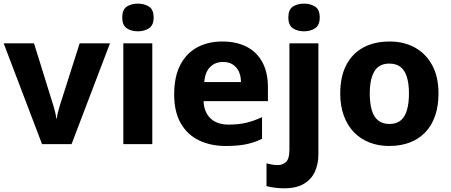

<svg xmlns="http://www.w3.org/2000/svg" viewBox="-20 -783 2449 1043"><path d="M208.4 0 0 -547.5H164.8L265.3 -224Q268.6 -214.8 272.8 -199.6Q277.1 -184.4 280.8 -168.7Q284.4 -153 285.4 -140H288.7Q290 -153 293.5 -168.2Q296.9 -183.4 301.7 -198.3Q306.5 -213.2 309.4 -223.4L412.7 -547.5H577.4L368.7 0Z M807.3 -547.5V0H649.9V-547.5ZM729.2 -763.3Q763.4 -763.3 789 -747.4Q814.6 -731.6 814.6 -687.7Q814.6 -645.6 789 -629.2Q763.4 -612.9 729.2 -612.9Q693.8 -612.9 669 -629.2Q644.2 -645.6 644.2 -687.7Q644.2 -731.6 669 -747.4Q693.8 -763.3 729.2 -763.3Z M1187.5 -557.5Q1264.6 -557.5 1320.2 -528.8Q1375.7 -500.2 1405.6 -444.6Q1435.5 -389.1 1435.5 -308V-233.5H1086Q1088 -174.8 1123 -140.5Q1158.1 -106.1 1223.3 -106.1Q1275 -106.1 1316.8 -115.9Q1358.7 -125.8 1403.4 -146.5V-29Q1363 -9 1318 0.5Q1272.9 10 1206.5 10Q1125.1 10 1061.9 -20Q998.7 -50 962.4 -112.5Q926.2 -175 926.2 -270.1Q926.2 -366.2 959.1 -429.8Q992 -493.5 1050.9 -525.5Q1109.8 -557.5 1187.5 -557.5ZM1191.9 -446.4Q1148.4 -446.4 1121.4 -419Q1094.3 -391.7 1089.3 -337.2H1288.9Q1288.9 -369 1277.9 -393.3Q1266.9 -417.5 1245.5 -431.9Q1224.1 -446.4 1191.9 -446.4Z M1522.2 240Q1498.6 240 1472.2 236.5Q1445.7 233 1427.7 228V104.4Q1443.4 108.4 1457.7 111.1Q1472 113.8 1489 113.8Q1514.9 113.8 1533.6 96.9Q1552.2 80.1 1552.2 30.4V-547.5H1709.6V56.4Q1709.6 106.4 1691.2 148.1Q1672.9 189.9 1631.8 214.9Q1590.7 240 1522.2 240ZM1546.5 -687.7Q1546.5 -731.6 1571.3 -747.4Q1596.1 -763.3 1631.6 -763.3Q1665.7 -763.3 1691.3 -747.4Q1716.9 -731.6 1716.9 -687.7Q1716.9 -645.6 1691.3 -629.2Q1665.7 -612.9 1631.6 -612.9Q1596.1 -612.9 1571.3 -629.2Q1546.5 -645.6 1546.5 -687.7Z M2362 -275.1Q2362 -206.7 2343.5 -153.5Q2325 -100.3 2290.1 -64Q2255.2 -27.7 2205.7 -8.8Q2156.2 10 2093.8 10Q2036.1 10 1987.4 -8.8Q1938.7 -27.7 1903.3 -64Q1867.9 -100.3 1848.1 -153.5Q1828.2 -206.7 1828.2 -275.1Q1828.2 -366.1 1860.6 -428.9Q1893 -491.8 1953 -524.6Q2013 -557.5 2096.8 -557.5Q2174.5 -557.5 2234 -524.6Q2293.6 -491.8 2327.8 -428.9Q2362 -366.1 2362 -275.1ZM1988.7 -275.1Q1988.7 -222.8 1999.4 -185.4Q2010.2 -148 2034.1 -128.8Q2058 -109.5 2095.8 -109.5Q2133.6 -109.5 2156.8 -128.8Q2180 -148 2190.8 -185.4Q2201.6 -222.8 2201.6 -275.1Q2201.6 -327.6 2190.6 -363.8Q2179.7 -400.1 2156.3 -418.9Q2132.9 -437.6 2094.8 -437.6Q2039.1 -437.6 2013.9 -395.8Q1988.7 -353.9 1988.7 -275.1Z"/></svg>

Font: Noto Sans Oriya
Style: Regular
Weight: 400
Designer: Amélie Bonet and Sol Matas
Foundry: Google LLC
Version: Version 2.006